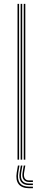

<svg xmlns="http://www.w3.org/2000/svg" viewBox="-20 -820 220 986"><path d="M102 0V-800H110V0ZM70 0V-800H78V0ZM86 0V-800H94V0ZM80 30 74 65.5Q68 101.5 82.1 120Q96.2 138.5 129 138.5H149V146.5H129Q92 146.5 75.8 125.6Q59.5 104.8 66 65.5L72 30ZM110 30 104 65.5Q100.8 85.2 107.2 95.9Q113.8 106.5 129 106.5H149V114.5H129Q110 114.5 101.1 101.6Q92.2 88.8 96 65.5L102 30ZM95 30 89 65.5Q84.2 93.8 94.5 108.1Q104.8 122.5 129 122.5H149V130.5H129Q100.8 130.5 88.2 113.8Q75.8 97 81 65.5L87 30Z"/></svg>

Font: Big Shoulders Inline Text Thin
Style: Regular
Weight: 100
Designer: Patric King
Foundry: XO Type Co
Version: Version 2.002